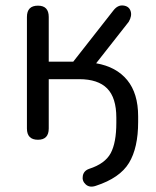

<svg xmlns="http://www.w3.org/2000/svg" viewBox="-20 -512 580 713"><path d="M336 178Q313 186 298.5 173Q284 160 287.5 141Q291 122 311 115Q370 96 391 57Q412 18 412 -56V-75Q412 -149 378 -183.5Q344 -218 274 -218H161V-35Q161 7 121 7Q80 7 80 -35V-449Q80 -491 121 -491Q161 -491 161 -449V-283H252L401 -473Q417 -494 438 -491.5Q459 -489 465 -471Q471 -453 458 -431L337 -277Q412 -264 452.5 -214.5Q493 -165 493 -80V-59Q493 37 459 93Q425 149 336 178Z"/></svg>

Font: Nunito
Style: Regular
Weight: 400
Designer: Vernon Adams
Foundry: Vernon Adams
Version: Version 3.602